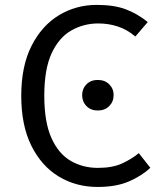

<svg xmlns="http://www.w3.org/2000/svg" viewBox="-20 -737 655 769"><path d="M367.2 -717.4Q436.4 -717.4 483.1 -700Q529.7 -682.6 571.8 -648.7L522.1 -590.8Q488.7 -619 451.5 -631Q414.4 -643.1 373.8 -643.1Q315.9 -643.1 266.7 -615.6Q217.4 -588.2 187.4 -524.9Q157.4 -461.5 157.4 -353.3Q157.4 -248.2 185.9 -184.6Q214.4 -121 263.1 -92.8Q311.8 -64.6 371.8 -64.6Q430.8 -64.6 469.5 -82.6Q508.2 -100.5 535.9 -123.6L582.1 -65.1Q549.7 -33.8 497.9 -11Q446.2 11.8 370.8 11.8Q284.6 11.8 215.4 -30Q146.2 -71.8 105.6 -153.3Q65.1 -234.9 65.1 -353.3Q65.1 -472.3 106.4 -553.6Q147.7 -634.9 216.4 -676.2Q285.1 -717.4 367.2 -717.4ZM371.5 -416.8Q400 -416.8 417.5 -399.3Q435.1 -381.7 435.1 -356.4Q435.1 -330 417.5 -312.2Q400 -294.4 371.5 -294.4Q343.6 -294.4 326.3 -312.2Q309 -330 309 -356.4Q309 -381.7 326.3 -399.3Q343.6 -416.8 371.5 -416.8Z"/></svg>

Font: FiraCode Nerd Font
Style: Regular
Weight: 400
Designer: Carrois Corporate, Edenspiekermann AG, Nikita Prokopov
Foundry: Carrois Corporate, Edenspiekermann AG, Nikita Prokopov
Version: Version 6.002;Nerd Fonts 2.2.2